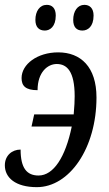

<svg xmlns="http://www.w3.org/2000/svg" viewBox="-29 -762 449 792"><path d="M311 -636C333 -636 357 -652 357 -698C357 -728 341 -742 319 -742C291 -742 273 -716 273 -680C273 -650 287 -636 311 -636ZM156 -636C177 -636 201 -652 201 -698C201 -728 186 -742 164 -742C135 -742 117 -716 117 -680C117 -650 132 -636 156 -636ZM123 10C257 10 369 -150 369 -360C369 -486 304 -546 211 -546C125 -546 60 -497 60 -440C60 -408 76 -390 126 -390C126 -465 168 -498 205 -498C247 -498 279 -468 279 -365C279 -345 278 -325 275 -290H112L101 -240H267C241 -114 192 -38 130 -38C82 -38 56 -68 56 -145C20 -145 -9 -120 -9 -80C-9 -29 35 10 123 10Z"/></svg>

Font: Noto Serif ExtraCondensed
Style: Italic
Weight: 400
Width: 2
Italic angle: -12°
Designer: Monotype Design Team
Foundry: Monotype Imaging Inc.
Version: Version 2.014